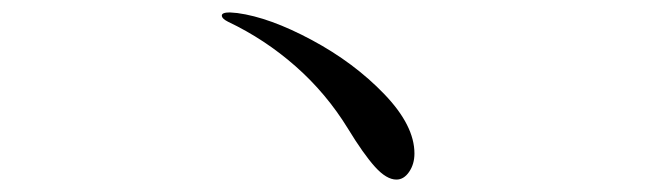

<svg xmlns="http://www.w3.org/2000/svg" viewBox="-20 -492 1040 309"><path d="M540 -285Q505 -342 455.5 -385.5Q406 -429 347 -457Q337 -462 337 -467Q337 -472 350 -472L362 -471Q414 -464 482 -427.5Q550 -391 598.5 -340.5Q647 -290 647 -245Q647 -228 638.5 -215.5Q630 -203 618 -203Q602 -203 583.5 -223.5Q565 -244 540 -285Z"/></svg>

Font: Shippori Mincho B1
Style: Regular
Weight: 400
Designer: FONTDASU
Foundry: FONTDASU / Google Inc. / but / Adobe
Version: Version 3.110; ttfautohint (v1.8.3)